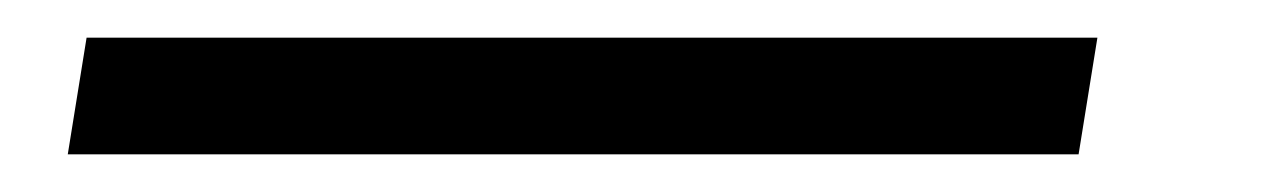

<svg xmlns="http://www.w3.org/2000/svg" viewBox="-20 100 672 102"><path d="M16 182H553L563 120H26Z"/></svg>

Font: Charger Pro
Style: LitNarObl
Weight: 300
Designer: Jasper
Foundry: Cannot Into Space Fonts
Version: Version 1.09